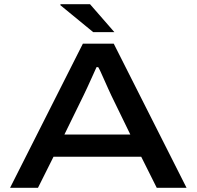

<svg xmlns="http://www.w3.org/2000/svg" viewBox="-20 -895 937 915"><path d="M28 0 375 -687H522L869 0H727L653 -148H235L161 0ZM287 -254H601L510 -441Q505 -452 495.5 -472.5Q486 -493 476.5 -515Q467 -537 459 -554Q451 -571 448 -575H440Q431 -555 419 -528.5Q407 -502 396 -478Q385 -454 378 -440ZM525 -742H424L268 -870V-875H409Z"/></svg>

Font: Archivo Expanded Medium
Style: Regular
Weight: 500
Width: 7
Designer: Hector Gatti
Foundry: Omnibus-Type
Version: Version 2.001